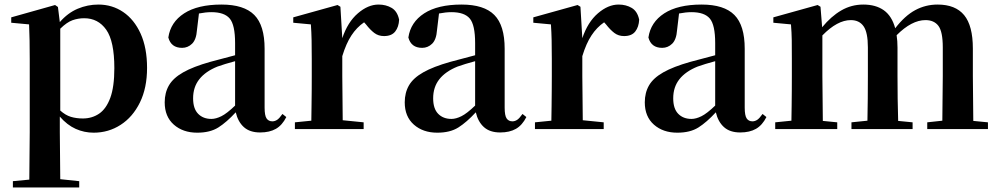

<svg xmlns="http://www.w3.org/2000/svg" viewBox="-20 -572 4428 851"><path d="M395 16.1Q353.5 16.1 315.7 -0.7Q277.8 -17.6 245.1 -55.2V13.2L247.1 222.2L331.1 231V258.8H37.1V231L109.9 224.1L111.8 14.2V-309.1Q111.8 -358.4 111.1 -392.8Q110.4 -427.2 108.9 -463.9L29.8 -471.2V-495.1L224.1 -549.8L236.8 -541L245.1 -474.1Q280.3 -514.6 324.2 -533.2Q368.2 -551.8 416 -551.8Q477.1 -551.8 525.9 -518.8Q574.7 -485.8 603.3 -422.9Q631.8 -359.9 631.8 -271Q631.8 -182.1 600.1 -117.7Q568.4 -53.2 514.6 -18.6Q460.9 16.1 395 16.1ZM247.1 -444.8V-82Q270 -61.5 293.9 -54.2Q317.9 -46.9 347.2 -46.9Q387.7 -46.9 419.2 -68.1Q450.7 -89.4 468.8 -138.2Q486.8 -187 486.8 -270Q486.8 -389.2 450.9 -440.2Q415 -491.2 353 -491.2Q326.7 -491.2 301.5 -482.4Q276.4 -473.6 247.1 -444.8Z M1132.8 15.1Q1087.4 15.1 1061 -8.5Q1034.7 -32.2 1024.9 -74.2Q984.4 -30.3 947.8 -7.1Q911.1 16.1 854 16.1Q791 16.1 750.5 -19.5Q710 -55.2 710 -118.2Q710 -161.1 728.8 -193.6Q747.6 -226.1 791.7 -251.2Q835.9 -276.4 912.1 -297.9L1022 -327.1V-380.9Q1022 -461.4 998.3 -489.7Q974.6 -518.1 917 -518.1Q892.1 -518.1 861.8 -512.2L853 -439Q850.1 -396.5 831.3 -378.2Q812.5 -359.9 787.1 -359.9Q738.3 -359.9 726.1 -405.8Q735.8 -473.6 796.1 -512.7Q856.4 -551.8 961.9 -551.8Q1061.5 -551.8 1107.2 -505.6Q1152.8 -459.5 1152.8 -356V-95.2Q1152.8 -59.6 1161.6 -46.9Q1170.4 -34.2 1187 -34.2Q1198.2 -34.2 1208.3 -40.8Q1218.3 -47.4 1231.9 -66.9L1249 -53.2Q1231 -17.1 1202.9 -1Q1174.8 15.1 1132.8 15.1ZM1022 -104V-300.8Q999.5 -294.9 979.2 -288.6Q959 -282.2 943.8 -276.9Q890.6 -255.4 863.3 -220.7Q835.9 -186 835.9 -136.2Q835.9 -90.3 858.2 -67.6Q880.4 -44.9 917 -44.9Q937 -44.9 961.2 -56.9Q985.4 -68.8 1022 -104Z M1357.9 0H1287.1V-29.8L1359.9 -37.1Q1360.4 -65.9 1360.8 -101.6Q1361.3 -137.2 1361.6 -172.4Q1361.8 -207.5 1361.8 -234.9V-310.1Q1361.8 -360.4 1361.1 -393.8Q1360.4 -427.2 1357.9 -463.9L1279.8 -471.2V-495.1L1476.1 -549.8L1488.8 -542L1497.1 -402.8Q1521 -474.1 1566.2 -512.9Q1611.3 -551.8 1657.7 -551.8Q1690.9 -551.8 1716.1 -536.9Q1741.2 -522 1749 -484.9Q1747.6 -452.6 1731.7 -432.4Q1715.8 -412.1 1682.1 -412.1Q1657.2 -412.1 1638.9 -426Q1620.6 -439.9 1602.1 -463.9L1593.8 -473.1Q1561 -450.7 1537.6 -415Q1514.2 -379.4 1497.1 -323.2V-234.9L1499 -39.1L1591.8 -29.8V0Z M2196.8 15.1Q2151.4 15.1 2125 -8.5Q2098.6 -32.2 2088.9 -74.2Q2048.3 -30.3 2011.7 -7.1Q1975.1 16.1 1918 16.1Q1855 16.1 1814.5 -19.5Q1773.9 -55.2 1773.9 -118.2Q1773.9 -161.1 1792.7 -193.6Q1811.5 -226.1 1855.7 -251.2Q1899.9 -276.4 1976.1 -297.9L2085.9 -327.1V-380.9Q2085.9 -461.4 2062.3 -489.7Q2038.6 -518.1 1981 -518.1Q1956.1 -518.1 1925.8 -512.2L1917 -439Q1914.1 -396.5 1895.3 -378.2Q1876.5 -359.9 1851.1 -359.9Q1802.2 -359.9 1790 -405.8Q1799.8 -473.6 1860.1 -512.7Q1920.4 -551.8 2025.9 -551.8Q2125.5 -551.8 2171.1 -505.6Q2216.8 -459.5 2216.8 -356V-95.2Q2216.8 -59.6 2225.6 -46.9Q2234.4 -34.2 2251 -34.2Q2262.2 -34.2 2272.2 -40.8Q2282.2 -47.4 2295.9 -66.9L2313 -53.2Q2294.9 -17.1 2266.8 -1Q2238.8 15.1 2196.8 15.1ZM2085.9 -104V-300.8Q2063.5 -294.9 2043.2 -288.6Q2022.9 -282.2 2007.8 -276.9Q1954.6 -255.4 1927.2 -220.7Q1899.9 -186 1899.9 -136.2Q1899.9 -90.3 1922.1 -67.6Q1944.3 -44.9 1981 -44.9Q2001 -44.9 2025.1 -56.9Q2049.3 -68.8 2085.9 -104Z M2421.9 0H2351.1V-29.8L2423.8 -37.1Q2424.3 -65.9 2424.8 -101.6Q2425.3 -137.2 2425.5 -172.4Q2425.8 -207.5 2425.8 -234.9V-310.1Q2425.8 -360.4 2425 -393.8Q2424.3 -427.2 2421.9 -463.9L2343.8 -471.2V-495.1L2540 -549.8L2552.7 -542L2561 -402.8Q2585 -474.1 2630.1 -512.9Q2675.3 -551.8 2721.7 -551.8Q2754.9 -551.8 2780 -536.9Q2805.2 -522 2813 -484.9Q2811.5 -452.6 2795.7 -432.4Q2779.8 -412.1 2746.1 -412.1Q2721.2 -412.1 2702.9 -426Q2684.6 -439.9 2666 -463.9L2657.7 -473.1Q2625 -450.7 2601.6 -415Q2578.1 -379.4 2561 -323.2V-234.9L2563 -39.1L2655.8 -29.8V0Z M3260.7 15.1Q3215.3 15.1 3189 -8.5Q3162.6 -32.2 3152.8 -74.2Q3112.3 -30.3 3075.7 -7.1Q3039.1 16.1 2981.9 16.1Q2918.9 16.1 2878.4 -19.5Q2837.9 -55.2 2837.9 -118.2Q2837.9 -161.1 2856.7 -193.6Q2875.5 -226.1 2919.7 -251.2Q2963.9 -276.4 3040 -297.9L3149.9 -327.1V-380.9Q3149.9 -461.4 3126.2 -489.7Q3102.5 -518.1 3044.9 -518.1Q3020 -518.1 2989.7 -512.2L2981 -439Q2978 -396.5 2959.2 -378.2Q2940.4 -359.9 2915 -359.9Q2866.2 -359.9 2854 -405.8Q2863.8 -473.6 2924.1 -512.7Q2984.4 -551.8 3089.8 -551.8Q3189.5 -551.8 3235.1 -505.6Q3280.8 -459.5 3280.8 -356V-95.2Q3280.8 -59.6 3289.6 -46.9Q3298.3 -34.2 3314.9 -34.2Q3326.2 -34.2 3336.2 -40.8Q3346.2 -47.4 3359.9 -66.9L3377 -53.2Q3358.9 -17.1 3330.8 -1Q3302.7 15.1 3260.7 15.1ZM3149.9 -104V-300.8Q3127.4 -294.9 3107.2 -288.6Q3086.9 -282.2 3071.8 -276.9Q3018.6 -255.4 2991.2 -220.7Q2963.9 -186 2963.9 -136.2Q2963.9 -90.3 2986.1 -67.6Q3008.3 -44.9 3044.9 -44.9Q3064.9 -44.9 3089.1 -56.9Q3113.3 -68.8 3149.9 -104Z M4155.8 0H4089.8V-29.8L4156.7 -37.1L4158.7 -234.9V-361.8Q4158.7 -431.6 4139.4 -457.3Q4120.1 -482.9 4082 -482.9Q4021 -482.9 3954.1 -416Q3956.1 -403.3 3957 -389.6Q3958 -376 3958 -360.8V-234.9Q3958 -191.4 3958.7 -135Q3959.5 -78.6 3960.9 -36.1L4024.9 -29.8V0H3753.9V-29.8L3824.7 -37.1Q3825.7 -79.6 3826.2 -135.5Q3826.7 -191.4 3826.7 -234.9V-361.8Q3826.7 -428.2 3807.6 -455.6Q3788.6 -482.9 3751 -482.9Q3691.4 -482.9 3625 -415V-234.9L3627 -36.1L3690.9 -29.8V0H3416V-29.8L3487.8 -37.1Q3488.3 -65.4 3488.8 -101.1Q3489.3 -136.7 3489.5 -172.1Q3489.7 -207.5 3489.7 -234.9V-311Q3489.7 -360.4 3489.3 -393.8Q3488.8 -427.2 3485.8 -463.9L3407.7 -471.2V-495.1L3604 -549.8L3616.7 -542L3624 -451.2Q3663.6 -499.5 3708.5 -525.6Q3753.4 -551.8 3806.6 -551.8Q3861.8 -551.8 3897.5 -526.4Q3933.1 -501 3947.8 -446.8Q3990.7 -502.4 4036.6 -527.1Q4082.5 -551.8 4135.7 -551.8Q4214.8 -551.8 4253.4 -504.9Q4292 -458 4292 -356.9V-234.9L4293.9 -36.1L4358.9 -29.8V0Z"/></svg>

Font: Source Han Serif TW
Style: Bold
Weight: 700
Designer: Ryoko NISHIZUKA Ë•øÂ°öÊ∂ºÂ≠ê (kana & ideographs); Frank Grie√ühammer (Latin, Greek & Cyrillic); Wenlong ZHANG Âº†ÊñáÈæô 
Foundry: Adobe
Version: Version 2.003;hotconv 1.1.1;makeotfexe 2.6.0